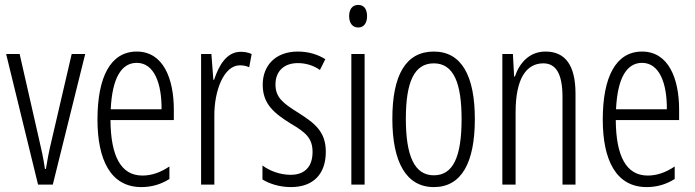

<svg xmlns="http://www.w3.org/2000/svg" viewBox="-20 -752 2829 782"><path d="M135 0H195L327 -532H272L189 -175C179 -134 172 -96 167 -64H163C157 -107 148 -147 139 -185L60 -532H5Z M537 -542C430 -542 377 -438 377 -265C377 -102 430 10 556 10C599 10 637 -2 670 -23V-74C633 -49 597 -37 560 -37C473 -37 431 -115 430 -263H688V-305C688 -432 645 -542 537 -542ZM537 -496C609 -496 639 -410 638 -307H431C437 -435 475 -496 537 -496Z M960 -541C903 -541 871 -485 852 -427H849L841 -532H799V0H853V-279C852 -383 892 -486 957 -486C971 -486 985 -483 995 -478L1005 -532C990 -539 974 -541 960 -541Z M1307 -134C1307 -218 1259 -252 1193 -294C1130 -333 1102 -357 1102 -408C1102 -463 1138 -495 1193 -495C1226 -495 1258 -485 1283 -467L1305 -511C1273 -531 1235 -542 1193 -542C1102 -542 1050 -485 1050 -407C1050 -327 1098 -290 1165 -248C1225 -213 1253 -189 1253 -133C1253 -74 1222 -40 1164 -40C1121 -40 1078 -56 1049 -78V-21C1075 -5 1116 10 1165 10C1257 10 1307 -44 1307 -134Z M1439 -732C1414 -732 1402 -713 1402 -686C1402 -659 1415 -640 1439 -640C1462 -640 1475 -658 1475 -686C1475 -713 1464 -732 1439 -732ZM1465 -532H1411V0H1465Z M1914 -267C1914 -443 1860 -542 1747 -542C1632 -542 1578 -445 1578 -268C1578 -91 1635 10 1747 10C1860 10 1914 -90 1914 -267ZM1633 -268C1633 -416 1666 -494 1747 -494C1828 -494 1860 -413 1860 -267C1860 -112 1825 -38 1747 -38C1668 -38 1633 -117 1633 -268Z M2202 -542C2136 -542 2096 -496 2077 -440H2074L2069 -532H2026V0H2080V-295C2080 -431 2123 -494 2193 -494C2244 -494 2271 -452 2271 -357V0H2324V-370C2324 -488 2281 -542 2202 -542Z M2595 -542C2488 -542 2435 -438 2435 -265C2435 -102 2488 10 2614 10C2657 10 2695 -2 2728 -23V-74C2691 -49 2655 -37 2618 -37C2531 -37 2489 -115 2488 -263H2746V-305C2746 -432 2703 -542 2595 -542ZM2595 -496C2667 -496 2697 -410 2696 -307H2489C2495 -435 2533 -496 2595 -496Z"/></svg>

Font: Noto Sans Arabic ExtCond Light
Style: Regular
Weight: 300
Width: 2
Designer: Monotype Design Team, Nadine Chahine, Nizar Qandah and Khaled Hosny
Foundry: Monotype Imaging Inc.
Version: Version 2.012